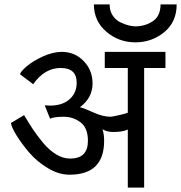

<svg xmlns="http://www.w3.org/2000/svg" viewBox="-20 -847 818 867"><path d="M590.8 -728Q634.3 -728 668.9 -750.5Q704.6 -773.4 705.1 -827.1H777.8Q777.8 -748.5 722.7 -702.6Q666 -655.8 591.8 -655.8Q516.6 -655.8 460.4 -703.6Q404.3 -751.5 403.8 -827.1H475.1Q475.1 -796.9 489.3 -776.4Q503.9 -754.9 524.9 -745.6Q548.8 -734.9 562.5 -731.9Q580.6 -728 590.8 -728ZM479 -319.8Q485.8 -319.8 516.1 -326.7Q547.9 -334 557.1 -337.9V-540H453.1V-612.8H727.1V-540H630.9V0H557.1V-262.2Q534.7 -251 491.2 -251Q462.9 -251 442.9 -263.2Q450.2 -241.7 450.2 -210.9Q450.2 -58.1 293.9 -58.1Q245.1 -58.1 195.8 -87.9Q146.5 -117.7 111.3 -158.7Q77.1 -199.2 54.2 -236.3Q30.3 -275.4 29.8 -292L88.9 -327.1Q113.8 -285.6 127.9 -264.2Q148.4 -233.9 173.8 -203.1Q202.1 -168.9 233.4 -149.9Q264.6 -130.9 296.9 -130.9Q377 -130.9 377 -210.9Q377 -270 343.3 -294.9Q309.6 -319.8 268.1 -319.8Q224.6 -319.8 206.1 -311L182.1 -371.1Q198.2 -371.1 205.1 -370.1Q260.7 -370.1 292.5 -397.5Q325.7 -425.8 326.2 -471.2V-474.1Q326.2 -540 253.9 -540Q181.2 -540 129.9 -466.8L70.8 -511.2Q70.8 -521.5 98.6 -545.9Q127.4 -570.8 171.9 -591.3Q218.8 -612.8 258.8 -612.8Q317.4 -612.8 357.4 -571.8Q397.9 -530.3 397.9 -470.2Q397.9 -404.8 340.8 -362.8Q356.4 -359.9 400.4 -339.8Q444.3 -319.8 479 -319.8Z"/></svg>

Font: Miedinger*
Style: Book
Weight: 400
Version: Version 001.000